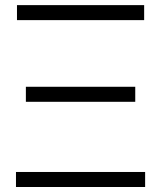

<svg xmlns="http://www.w3.org/2000/svg" viewBox="-20 -748 644 768"><path d="M43.9 0V-60.1H560.5V0ZM83.5 -340.8V-400.9H521V-340.8ZM47.9 -667.5V-727.5H556.6V-667.5Z"/></svg>

Font: Inter 28pt Light
Style: Regular
Weight: 300
Designer: Rasmus Andersson
Foundry: rsms
Version: Version 4.001;git-66647c0bb